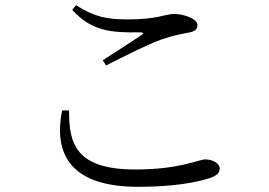

<svg xmlns="http://www.w3.org/2000/svg" viewBox="-20 -721 1040 742"><path d="M259 -683C333 -602 405 -594 522 -596C536 -595 537 -592 526 -585C490 -561 427 -520 377 -488L390 -468C459 -503 550 -549 600 -567C650 -585 680 -589 708 -595C733 -599 743 -607 743 -625C743 -648 691 -667 654 -667C615 -667 592 -646 473 -646C395 -646 345 -655 274 -701ZM247 -294C246 -167 272 -66 503 -66C676 -66 747 -105 774 -105C799 -105 829 -91 829 -70C829 -52 818 -42 788 -32C742 -17 653 1 514 1C260 1 185 -118 220 -294Z"/></svg>

Font: Harano Aji Mincho
Style: Regular
Weight: 400
Foundry: Masamichi Hosoda
Version: HaranoAjiMincho-Regular version 20230610;ttx 4.39.4